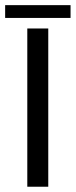

<svg xmlns="http://www.w3.org/2000/svg" viewBox="-48 -708 288 728"><path d="M55.5 0V-600H135V0ZM-28.5 -688.5H219.5V-640H-28.5Z"/></svg>

Font: Big Shoulders Stencil Text Thin
Style: Regular
Weight: 400
Version: Version 2.001